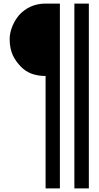

<svg xmlns="http://www.w3.org/2000/svg" viewBox="-20 -798 552 1074"><path d="M34 -579C34 -503 63 -461 96 -426C131 -389 178 -373 235 -373V256H315V-778H235C172 -778 124 -753 89 -716C60 -683 34 -631 34 -579ZM396 -778V256H477V-778Z"/></svg>

Font: Ponomar Unicode
Style: Regular
Weight: 400
Version: 1.3